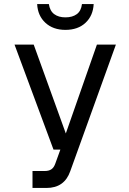

<svg xmlns="http://www.w3.org/2000/svg" viewBox="-20 -931 640 951"><path d="M141 0V-84H202Q222 -84 234.5 -92.5Q247 -101 254 -121L279 -190H245L52 -710H147L306 -270L460 -710H554L328 -83Q299 0 210 0ZM304 -783Q243 -783 205 -818Q167 -853 164 -911H222Q227 -877 248.5 -861Q270 -845 304 -845Q339 -845 360.5 -861Q382 -877 386 -911H444Q441 -853 403.5 -818Q366 -783 304 -783Z"/></svg>

Font: Geist Mono
Style: Regular
Weight: 400
Monospace: yes
Designer: Basement.studio, Andrés Briganti, Mateo Zaragoza
Foundry: Basement.studio, Vercel, Andrés Briganti, Guido Ferreyra, Mateo Zaragoza
Version: Version 1.500; ttfautohint (v1.8.4.7-5d5b)